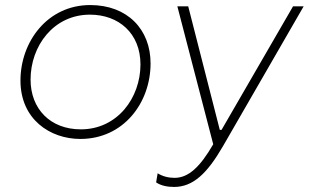

<svg xmlns="http://www.w3.org/2000/svg" viewBox="-20 -545 1222 760"><path d="M298 5C469 5 576 -138 576 -294C576 -429 484 -525 337 -525C168 -525 61 -380 61 -226C61 -73 178 5 298 5ZM300 -33C179 -33 101 -114 101 -230C101 -363 192 -487 336 -487C450 -487 536 -413 536 -290C536 -158 445 -33 300 -33ZM669 195C744 195 800 142 863 33L1182 -520H1140L857 -31H850L725 -520H682L824 26C772 116 726 159 671 159C646 159 624 153 604 141L598 177C617 190 643 195 669 195Z"/></svg>

Font: Fixel Display 20240404 ExLight
Style: Italic
Weight: 200
Italic angle: -10°
Designer: AlfaBravo + MacPaw
Foundry: Kyrylo Tkachov, Marchela Mozhyna, Serhii Makarenko, Maria Weinstein, Zakhar Kryvoshyya
Version: Version 1.211;Glyphs 3.2 (3225)